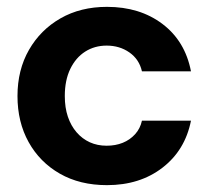

<svg xmlns="http://www.w3.org/2000/svg" viewBox="-20 -528 608 560"><path d="M292 12Q213 12 154.5 -21.5Q96 -55 63.5 -113.5Q31 -172 31 -248Q31 -324 64.5 -382.5Q98 -441 156.5 -474.5Q215 -508 292 -508Q388 -508 454 -458Q520 -408 537 -320H394Q386 -355 357.5 -375Q329 -395 291 -395Q256 -395 228.5 -377.5Q201 -360 185 -327Q169 -294 169 -248Q169 -214 178 -187.5Q187 -161 203.5 -142Q220 -123 242 -113Q264 -103 291 -103Q317 -103 338 -111.5Q359 -120 374 -136.5Q389 -153 394 -176H537Q520 -90 454 -39Q388 12 292 12Z"/></svg>

Font: DM Sans 9pt 36pt
Style: Bold
Weight: 700
Version: Version 4.004;gftools[0.9.30]